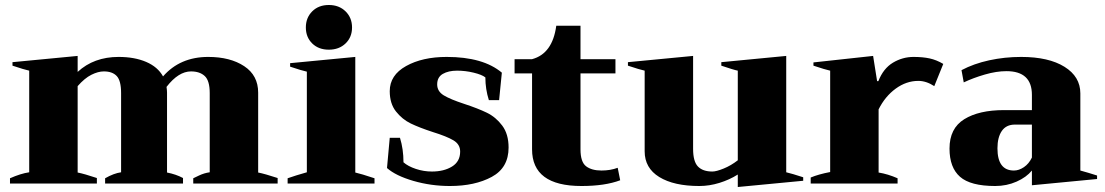

<svg xmlns="http://www.w3.org/2000/svg" viewBox="-20 -735 4424 769"><path d="M1092 -22V0H754V-21Q756 -22 777 -32Q798 -42 820 -45V-362Q820 -412 800 -430.5Q780 -449 745 -449Q695 -449 647 -387Q649 -373 649 -364V-44Q685 -37 713 -22V0H401V-21Q436 -41 465 -45V-362Q465 -412 447.5 -430.5Q430 -449 396 -449Q373 -449 346 -435.5Q319 -422 291 -390V-44Q317 -39 368 -22V0H20V-21Q63 -40 97 -45V-452Q78 -456 30 -472V-486L291 -511V-447Q356 -507 455 -507Q519 -507 565.5 -487Q612 -467 633 -429Q701 -507 814 -507Q902 -507 958 -470Q1014 -433 1014 -364V-44Q1040 -39 1092 -22Z M1205 -625Q1205 -664 1230.5 -689.5Q1256 -715 1297 -715Q1338 -715 1364 -689.5Q1390 -664 1390 -625Q1390 -586 1364 -561Q1338 -536 1297 -536Q1256 -536 1230.5 -561Q1205 -586 1205 -625ZM1132 -21Q1163 -32 1209 -45V-448Q1190 -452 1142 -468V-482L1403 -507V-44Q1426 -39 1480 -21V0H1132Z M1530 -62 1541 -183H1582Q1596 -138 1596 -85Q1614 -69 1645.5 -58.5Q1677 -48 1710 -48Q1758 -48 1790.5 -68Q1823 -88 1823 -128Q1823 -157 1796 -173Q1769 -189 1714 -206Q1659 -224 1625 -240.5Q1591 -257 1566 -288.5Q1541 -320 1541 -370Q1541 -434 1606.5 -470.5Q1672 -507 1769 -507Q1915 -507 1990 -444L1979 -334H1938Q1924 -378 1924 -425Q1910 -436 1877 -444Q1844 -452 1811 -452Q1776 -452 1753.5 -439Q1731 -426 1731 -397Q1731 -369 1757.5 -353Q1784 -337 1839 -319Q1894 -301 1930 -283.5Q1966 -266 1991.5 -232Q2017 -198 2017 -144Q2017 -63 1949.5 -26.5Q1882 10 1782 10Q1706 10 1635.5 -10.5Q1565 -31 1530 -62Z M2464 -13Q2403 10 2309 10Q2111 10 2111 -137V-441H2041V-498H2111Q2193 -520 2208 -632H2305V-498H2445V-441H2305V-137Q2305 -86 2327.5 -69Q2350 -52 2389 -52Q2425 -52 2454 -63Z M3197 -25V-11L2935 14V-36Q2902 -15 2861.5 -2.5Q2821 10 2781 10Q2679 10 2620.5 -26Q2562 -62 2562 -129V-452Q2543 -456 2495 -472V-486L2756 -511V-139Q2756 -88 2775.5 -68Q2795 -48 2833 -48Q2849 -48 2878.5 -60Q2908 -72 2935 -93V-452Q2919 -455 2869 -472V-486L3129 -511V-45Q3151 -40 3197 -25Z M3227 -24Q3258 -37 3305 -46V-452Q3286 -456 3238 -472V-485L3477 -511L3493 -410H3498Q3518 -461 3556.5 -484Q3595 -507 3639 -507Q3676 -507 3703.5 -501Q3731 -495 3758 -479L3722 -390Q3690 -411 3658 -411Q3610 -411 3567.5 -380Q3525 -349 3499 -297V-44Q3536 -38 3575 -21V0H3227Z M3783 -140Q3783 -221 3842 -257.5Q3901 -294 4001 -294H4113V-355Q4113 -450 4011 -450Q3971 -450 3924.5 -436.5Q3878 -423 3840 -405L3831 -454Q3880 -480 3942 -493.5Q4004 -507 4070 -507Q4180 -507 4243.5 -467.5Q4307 -428 4307 -361V-52Q4340 -43 4374 -32V-18L4113 7V-52Q4091 -25 4051.5 -7.5Q4012 10 3966 10Q3867 10 3825 -27Q3783 -64 3783 -140ZM4113 -104V-236H4045Q4010 -236 3992.5 -210.5Q3975 -185 3975 -141Q3975 -52 4041 -52Q4061 -52 4081 -65.5Q4101 -79 4113 -104Z"/></svg>

Font: Trirong Black
Style: Regular
Weight: 900
Designer: Katatrad Team
Foundry: CadsonDemak
Version: Version 1.001